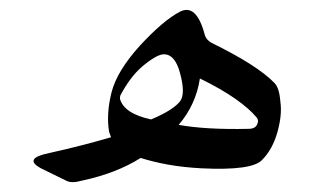

<svg xmlns="http://www.w3.org/2000/svg" viewBox="-20 -336 648 389"><path d="M205 -58Q203 -63 201 -69Q195 -105 206 -149Q217 -192 263 -243Q310 -294 344 -312Q378 -330 395 -265Q398 -255 409 -249Q501 -204 536 -168Q541 -163 544 -153.5Q547 -144 548 -130Q550 -117 548.5 -101.5Q547 -86 542 -68Q532 -33 511 -12Q491 10 388 5Q351 3 320.5 -2.5Q290 -8 265 -16Q216 15 146 30Q125 36 114 30L63 5Q26 -15 80 -26Q116 -34 147 -42Q178 -50 205 -58ZM312 -226Q298 -226 269 -202Q255 -190 244 -175Q233 -160 224 -143Q223 -141 223 -136Q231 -106 286 -94Q310 -104 324.5 -113.5Q339 -123 345 -131Q356 -146 345 -187Q335 -226 312 -226ZM385 -177Q377 -124 342 -83Q370 -78 405.5 -76Q441 -74 484 -75Q497 -75 501 -84Q505 -92 500 -98Q485 -116 456.5 -136Q428 -156 385 -177Z"/></svg>

Font: Amiri
Style: Regular
Weight: 400
Designer: Khaled Hosny
Version: Version 0.114